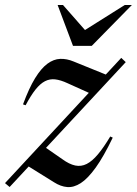

<svg xmlns="http://www.w3.org/2000/svg" viewBox="-48 -738 548 768"><path d="M-28 -5.5 437 -506.5 455 -489.5 -9.5 10ZM54.5 -317 44 -320.5Q68 -385.5 92.2 -425Q116.5 -464.5 141.5 -483Q166.5 -501.5 192.8 -502.5Q219 -503.5 246.5 -492L389.5 -434L325.5 -358.5L222.5 -405Q194.5 -418 172.8 -420.5Q151 -423 132 -413.2Q113 -403.5 94.2 -380Q75.5 -356.5 54.5 -317ZM168 -9 55.5 -79 124.5 -154.5 201 -101.5Q229 -81 252.8 -76Q276.5 -71 298.8 -82.2Q321 -93.5 344 -121Q367 -148.5 393 -192L403 -187.5Q366.5 -111.5 334.8 -67.5Q303 -23.5 275 -5.5Q247 12.5 220.8 10.2Q194.5 8 168 -9ZM479.5 -718 319 -554.5H244L182.5 -718H204L305.5 -602.5H267.5L451 -718Z"/></svg>

Font: Newsreader 60pt Medium
Style: Italic
Weight: 500
Italic angle: -17°
Designer: Hugues Gentile
Foundry: Production Type
Version: Version 1.003